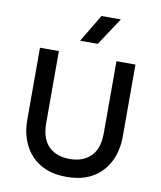

<svg xmlns="http://www.w3.org/2000/svg" viewBox="-101 -1024 942 1120"><g transform="rotate(10 370.0 -464.0)"><path d="M369.5 15Q276 15 213.2 -23Q150.5 -61 118.8 -126.2Q87 -191.5 87 -273V-700H199V-274Q199 -181.5 245 -136.2Q291 -91 369.5 -91Q448 -91 494 -136.2Q540 -181.5 540 -274V-700H652.5V-273Q652.5 -192 620.8 -126.8Q589 -61.5 526.2 -23.2Q463.5 15 369.5 15ZM310.5 -781 408 -944.5H523L415 -781Z"/></g></svg>

Font: Geologica Thin Roman
Style: Regular
Weight: 400
Version: Version 1.010;gftools[0.9.28]